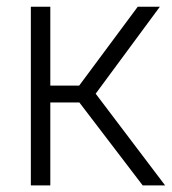

<svg xmlns="http://www.w3.org/2000/svg" viewBox="-20 -562 520 582"><path d="M412.5 0 220.5 -251.5H132.5V0H73.5V-541.5H132.5V-302.5H220L397.5 -541.5H464.5L270 -278L480.5 0Z"/></svg>

Font: Encode Sans Semi Condensed Light
Style: Regular
Weight: 300
Width: 4
Designer: Multiple Designers
Foundry: Impallari Type
Version: Version 2.000